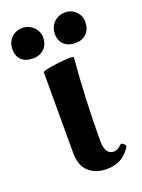

<svg xmlns="http://www.w3.org/2000/svg" viewBox="-160 -659 538 727"><g transform="rotate(-20 108.5 -295.0)"><path d="M43 -89.4V-415Q43 -419.4 74.7 -424.8Q106.4 -430.2 138.2 -432.1Q169.9 -434.1 169.4 -429.7Q154.8 -256.3 154.8 -97.2Q154.8 -70.3 163.8 -56.2Q172.9 -42 189.9 -42Q197.8 -42 205.3 -45.9Q212.9 -49.8 222.7 -59.1Q225.1 -61.5 230.5 -58.8Q235.8 -56.2 239.3 -51Q242.7 -45.9 240.7 -43Q222.7 -15.1 199.2 -2Q175.8 11.2 142.6 11.2Q98.6 11.2 70.8 -13.7Q43 -38.6 43 -89.4ZM-39.1 -536.6Q-39.1 -564.9 -21 -582.8Q-2.9 -600.6 23.9 -600.6Q41.5 -600.6 55.7 -591.8Q69.8 -583 77.9 -569.3Q85.9 -555.7 85.9 -542Q85.9 -511.7 68.4 -494.9Q50.8 -478 23.9 -478Q-7.8 -478 -23.4 -494.1Q-39.1 -510.3 -39.1 -536.6ZM131.8 -536.6Q131.8 -555.2 140.4 -569.8Q148.9 -584.5 163.3 -592.5Q177.7 -600.6 194.8 -600.6Q212.9 -600.6 226.8 -592.3Q240.7 -584 248.3 -570.6Q255.9 -557.1 255.9 -542Q255.9 -511.7 239 -494.9Q222.2 -478 194.8 -478Q173.8 -478 159.7 -485.6Q145.5 -493.2 138.7 -506.3Q131.8 -519.5 131.8 -536.6Z"/></g></svg>

Font: Junicode Two Beta VF
Style: Regular
Weight: 400
Designer: Peter S. Baker
Foundry: Briery Creek Software
Version: Version 1.031 beta; ttfautohint (v1.8.1.43-b0c9)